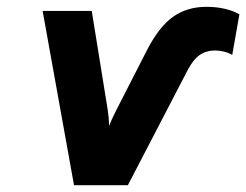

<svg xmlns="http://www.w3.org/2000/svg" viewBox="-20 -543 722 563"><path d="M197 0 105 -511H249L296 -220Q297.5 -210 298.5 -199.2Q299.5 -188.5 300 -174Q306 -189 310.8 -199Q315.5 -209 321 -220L410 -394Q446 -464.5 487.5 -493.8Q529 -523 585 -523Q615 -523 640 -517Q665 -511 682 -501L661 -382Q649 -389 635.2 -392Q621.5 -395 610 -395Q585.5 -395 566 -382Q546.5 -369 529 -335L355 0Z"/></svg>

Font: Overpass Black
Style: Italic
Weight: 900
Italic angle: -10°
Designer: Delve Withrington, Dave Bailey, Thomas Jockin
Foundry: Delve Fonts LLC
Version: Version 4.000